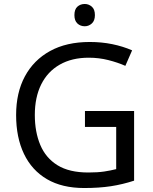

<svg xmlns="http://www.w3.org/2000/svg" viewBox="-20 -935 768 965"><path d="M407 -377H654V-27Q596 -8 537 1Q478 10 403 10Q292 10 216 -34.5Q140 -79 100.5 -161.5Q61 -244 61 -357Q61 -469 105 -551Q149 -633 231.5 -678.5Q314 -724 431 -724Q491 -724 544.5 -713Q598 -702 644 -682L610 -604Q572 -621 524.5 -633Q477 -645 426 -645Q341 -645 280 -610Q219 -575 187 -510.5Q155 -446 155 -357Q155 -272 182.5 -206.5Q210 -141 269 -104.5Q328 -68 424 -68Q471 -68 504 -73Q537 -78 564 -85V-297H407ZM406 -915Q426 -915 441.5 -901.5Q457 -888 457 -859Q457 -831 441.5 -817Q426 -803 406 -803Q384 -803 369 -817Q354 -831 354 -859Q354 -888 369 -901.5Q384 -915 406 -915Z"/></svg>

Font: Noto Sans Adlam Unjoined
Style: Regular
Weight: 400
Designer: Mark Jamra, Neil Patel
Foundry: JamraPatel LLC
Version: Version 3.001